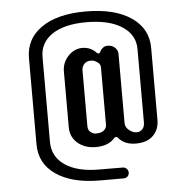

<svg xmlns="http://www.w3.org/2000/svg" viewBox="-57 -766 944 965"><g transform="rotate(-5 414.5 -283.5)"><path d="M528.3 142.1H410.2Q267.6 142.1 186.5 85.9Q106.4 30.3 106.4 -65.9V-501Q106.4 -597.7 185.1 -653.3Q265.6 -710.4 409.7 -710.4Q556.6 -710.4 640.1 -653.3Q722.7 -596.2 722.7 -500V-136.7Q722.7 -86.9 691.4 -56.6Q661.1 -26.9 604.2 -26.9Q547.4 -26.9 516.1 -64.5Q512.2 -68.8 508.8 -68.8Q501.5 -68.8 498.5 -64.5Q467.3 -26.9 402.3 -26.9Q349.1 -26.9 312.5 -56.6Q275.4 -87.9 275.4 -138.2V-418.5Q275.4 -463.9 306.2 -496.6Q336.9 -529.3 377.9 -529.3Q419.9 -529.3 449.2 -497.6Q451.7 -494.6 456.5 -494.6Q462.9 -494.6 465.3 -500.5Q467.8 -506.3 470.7 -510.5Q473.6 -514.6 478.5 -518.6Q490.2 -529.3 503.4 -529.3Q516.6 -529.3 525.4 -525.9Q534.2 -522.5 541 -516.6Q556.6 -502.4 556.6 -484.4V-134.3Q556.6 -113.3 576.2 -97.7Q594.7 -83 612.8 -83Q630.9 -83 642.3 -95.2Q653.8 -107.4 653.8 -129.4V-500Q653.8 -571.8 588.9 -613.8Q523.9 -656.2 408.2 -656.2Q297.4 -656.2 235.4 -614.3Q174.8 -572.8 174.8 -501V-73.2Q174.8 1.5 236.3 43.9Q298.8 86.9 408.7 86.9L528.3 87.4Q539.6 87.4 547.6 95.5Q555.7 103.5 555.7 115.2Q555.7 127 547.6 134.5Q539.6 142.1 528.3 142.1ZM462.9 -421.4Q462.9 -439.5 451.2 -447.8Q432.1 -461.9 417.7 -461.9Q403.3 -461.9 395.5 -458.5Q387.7 -455.1 381.8 -449.2Q369.1 -435.5 369.1 -417V-134.3Q369.1 -115.2 382.1 -105Q395 -94.7 408.7 -94.7Q422.4 -94.7 431.4 -97.2Q440.4 -99.6 447.3 -104.5Q462.9 -115.7 462.9 -134.3Z"/></g></svg>

Font: Supermercado
Style: Regular
Weight: 400
Designer: James Grieshaber
Foundry: James Grieshaber
Version: Version 1.002